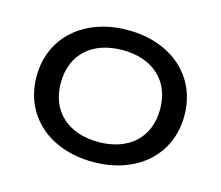

<svg xmlns="http://www.w3.org/2000/svg" viewBox="-74 -852 747 650"><g transform="rotate(15 299.5 -527.0)"><path d="M300 -296C454 -296 559 -390 559 -527C559 -665 453 -758 300 -758C147 -758 41 -664 41 -527C41 -390 146 -296 300 -296ZM300 -366C194 -366 126 -427 126 -527C126 -627 194 -688 300 -688C406 -688 474 -627 474 -527C474 -427 406 -366 300 -366Z"/></g></svg>

Font: Bounded Light
Style: Regular
Weight: 300
Designer: Vlad Churkin
Version: Version 3.0